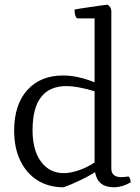

<svg xmlns="http://www.w3.org/2000/svg" viewBox="-20 -782 592 814"><path d="M250 12Q186 12 139 -17.5Q92 -47 66 -101Q40 -155 40 -228Q40 -338 95.5 -400Q151 -462 248 -462Q309 -462 381 -433V-704H310Q304 -704 300 -714.5Q296 -725 296 -741Q296 -742 315.5 -745Q335 -748 361.5 -752Q388 -756 410 -759Q432 -762 436 -762Q452 -752 452 -734V-67Q452 -31 495 -31Q507 -31 525 -34Q534 -25 534 -9Q498 12 463 12Q394 12 383 -52Q358 -36 319.5 -17.5Q281 1 250 12ZM251 -48Q279 -48 314 -60Q349 -72 381 -93V-395Q308 -417 262 -417Q118 -417 118 -230Q118 -145 154 -96.5Q190 -48 251 -48Z"/></svg>

Font: Mate
Style: Regular
Weight: 400
Designer: Eduardo Rodriguez Tunni
Foundry: Eduardo Rodriguez Tunni
Version: Version 1.003; ttfautohint (v1.8.4.7-5d5b);gftools[0.9.24]